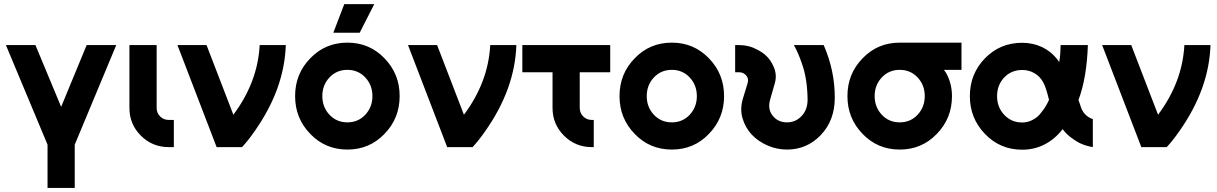

<svg xmlns="http://www.w3.org/2000/svg" viewBox="-20 -721 5967 941"><path d="M9 -500 213 -12V200H346.3V-12L549.7 -500H404.7L279.7 -197.3L153.7 -500Z M614.3 -500V-192Q614.3 -112.3 670.3 -56.3Q726.8 0 806.3 0H832V-133.3H806.3Q781.9 -133.3 764.8 -150.4Q747.7 -167.6 747.7 -192V-500Z M849.7 -500 1041.7 0H1166.3Q1181.7 -16.7 1197.2 -36.3Q1212.7 -56 1228.7 -79Q1373.7 -285.3 1380.7 -500H1252.7Q1247.7 -408 1215.2 -322.7Q1182.7 -237.3 1123.7 -158.7L992.3 -500Z M1682.7 -512Q1574.3 -512 1500.7 -435.3Q1426.3 -359.3 1426.3 -250Q1426.3 -141 1500.7 -64.7Q1574.3 12 1682.7 12Q1790.7 12 1864.3 -64.7Q1938.7 -141 1938.7 -250Q1938.7 -359.3 1864.3 -435.3Q1790.7 -512 1682.7 -512ZM1682.7 -378.7Q1735.3 -378.7 1770.3 -341.3Q1805.3 -304 1805.3 -250Q1805.3 -196.3 1770.3 -158.7Q1735.3 -121.3 1682.7 -121.3Q1629.7 -121.3 1594.7 -158.7Q1559.7 -196.3 1559.7 -250Q1559.7 -304 1594.7 -341.3Q1629.7 -378.7 1682.7 -378.7ZM1613.7 -560.7H1743L1814.3 -700.7H1667.3Z M1979.7 -500 2171.7 0H2296.3Q2311.7 -16.7 2327.2 -36.3Q2342.7 -56 2358.7 -79Q2503.7 -285.3 2510.7 -500H2382.7Q2377.7 -408 2345.2 -322.7Q2312.7 -237.3 2253.7 -158.7L2122.3 -500Z M2540 -500V-366.7H2688V-192Q2688 -112.3 2744 -56.3Q2800.4 0 2880 0H2890V-133.3H2880Q2855.3 -133.3 2838.3 -150.4Q2821.3 -167.6 2821.3 -192V-366.7H2970.7V-500Z M3272.7 -512Q3164.3 -512 3090.7 -435.3Q3016.3 -359.5 3016.3 -249.8Q3016.3 -141 3090.7 -64.7Q3164.3 12 3272.7 12Q3380.7 12 3454.3 -64.7Q3528.7 -141.3 3528.7 -249.8Q3528.7 -359.3 3454.3 -435.3Q3380.7 -512 3272.7 -512ZM3272.8 -378.7Q3325.3 -378.7 3360.3 -341.3Q3395.3 -304 3395.3 -249.9Q3395.3 -196.3 3360.3 -158.5Q3325.3 -121.3 3272.8 -121.3Q3219.7 -121.3 3184.7 -158.5Q3149.7 -196.3 3149.7 -249.9Q3149.7 -304 3184.7 -341.3Q3219.7 -378.7 3272.8 -378.7Z M3583 -500V-366.7H3604.3Q3623.3 -366.7 3637.3 -351Q3650.3 -335.3 3644.3 -314L3621.7 -240Q3605.3 -187 3619.3 -141Q3626 -118.3 3637.3 -98.2Q3648.7 -78 3664.3 -61.3Q3696.7 -27.3 3743 -7.3Q3788.3 12 3837 12Q3935 12 4003.3 -59.7Q4070.7 -131 4071.3 -240Q4072 -374 4017 -500H3871Q3883 -478 3892.5 -455.8Q3902 -433.7 3909.3 -412Q3923 -374.7 3930.2 -330.3Q3937.3 -286 3938 -234.7Q3938.7 -184.3 3909 -152.7Q3879.7 -121.3 3837 -121.3Q3793.3 -121.3 3768 -152.7Q3740.3 -185.7 3755 -234.7L3777.7 -314Q3789.7 -358 3769.3 -399Q3757.3 -425.3 3738 -444.7Q3718.7 -464 3692 -477.3Q3670.7 -489 3648.8 -494.5Q3627 -500 3604.3 -500Z M4389.7 -512Q4281.3 -512 4207.7 -435.3Q4133.3 -359.3 4133.3 -250Q4133.3 -141 4207.7 -64.7Q4281.3 12 4389.7 12Q4497.7 12 4571.3 -64.7Q4645.7 -141 4645.7 -250Q4645.7 -289.3 4634.3 -323.7Q4629.3 -339 4622.5 -352.8Q4615.7 -366.7 4606.3 -378.7H4692.3V-512ZM4389.7 -378.7Q4442.3 -378.7 4477.3 -341.3Q4512.3 -304 4512.3 -250Q4512.3 -196.3 4477.3 -158.7Q4442.3 -121.3 4389.7 -121.3Q4336.7 -121.3 4301.7 -158.7Q4266.7 -196.3 4266.7 -250Q4266.7 -304 4301.7 -341.3Q4336.7 -378.7 4389.7 -378.7Z M4989.7 -511.3Q4881.7 -511.3 4807.7 -435.7Q4733.3 -359 4733.3 -250Q4733.3 -141 4807.7 -64.3Q4881.7 12.7 4989.7 12.7Q5048.3 12.7 5097.3 -12Q5149 -37.7 5188 -88Q5209.7 -59 5240 -39.3Q5279.7 -9.3 5336 0V-137.3Q5312.3 -145.3 5297.3 -162Q5282.3 -178 5274.7 -204.7Q5273.7 -208.3 5271.3 -215Q5269 -221.7 5265.7 -231Q5286.3 -286 5297.7 -353.3Q5309 -420.7 5311.7 -500H5178.3Q5177.7 -476.7 5176.2 -455.8Q5174.7 -435 5171 -416.7Q5168.3 -421.7 5165 -425.7Q5161.7 -429.7 5158.7 -434Q5129.7 -469.7 5087 -490.3Q5042 -511.3 4989.7 -511.3ZM4989.7 -378Q5023 -378 5049 -362.7Q5076.3 -347.7 5093 -317.3Q5106.3 -293.7 5121.3 -231.3Q5113.3 -214 5104.3 -199.2Q5095.3 -184.3 5086.3 -173.7Q5067.3 -146 5040 -133Q5017.3 -120.7 4989.7 -120.7Q4936.7 -120.7 4901.7 -158.3Q4866.7 -195.3 4866.7 -250Q4866.7 -304 4901.7 -341.3Q4936.7 -378 4989.7 -378Z M5381.7 -500 5573.7 0H5698.3Q5713.7 -16.7 5729.2 -36.3Q5744.7 -56 5760.7 -79Q5905.7 -285.3 5912.7 -500H5784.7Q5779.7 -408 5747.2 -322.7Q5714.7 -237.3 5655.7 -158.7L5524.3 -500Z"/></svg>

Font: Unageo Variable
Style: Regular
Weight: 300
Designer: Richard Sepsi
Foundry: Richard Sepsi
Version: Version 2.200